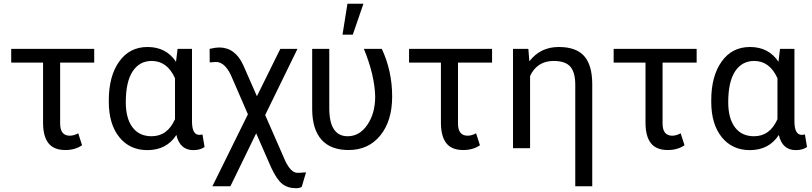

<svg xmlns="http://www.w3.org/2000/svg" viewBox="-20 -788 4318 1021"><path d="M481 -455.1H299.8V-131.3Q299.8 -66.4 351.1 -66.4Q372.1 -66.4 396 -79.1L416.5 -15.6Q379.4 9.8 327.6 9.8Q266.6 9.8 238 -26.1Q209.5 -62 209 -133.3V-455.1H39.6V-528.3H481Z M1001 -528.3V-139.2Q1002 -70.8 1040 -70.8Q1049.3 -70.8 1056.6 -73.2L1067.9 -6.3Q1044.4 10.3 1008.3 10.3Q936.5 10.3 918 -70.3Q865.7 10.3 763.7 10.3Q669.9 10.3 614.3 -58.8Q558.6 -127.9 558.6 -247.1V-254.4Q558.6 -383.3 613.8 -460.7Q668.9 -538.1 764.6 -538.1Q863.8 -538.1 916 -459.5L924.3 -528.3ZM648.9 -244.1Q648.9 -158.7 684.6 -111.1Q720.2 -63.5 786.1 -63.5Q870.6 -63.5 910.6 -154.3V-372.1Q869.1 -463.9 787.1 -463.9Q721.7 -463.9 685.3 -408.4Q648.9 -353 648.9 -244.1Z M1145.5 -535.6Q1230.5 -535.6 1273.4 -441.9L1346.2 -276.4L1470.7 -528.3H1562L1390.1 -176.3L1496.6 66.9Q1526.4 129.4 1559.6 130.9H1572.3L1607.4 128.4L1584.5 205.6Q1572.8 212.9 1554.7 212.9Q1510.3 212.9 1481 189.9Q1451.7 167 1421.4 101.6L1342.3 -79.1L1205.1 202.6H1109.4L1298.3 -180.2L1216.3 -369.1Q1180.7 -458.5 1128.4 -458.5L1095.2 -456.1L1094.7 -528.3Q1127.9 -535.6 1145.5 -535.6Z M1640.1 0ZM1731 -528.3V-212.4Q1731 -63.5 1829.1 -63.5Q1892.1 -63.5 1933.6 -124.5Q1975.1 -185.5 1975.1 -274.4Q1972.7 -387.2 1915 -528.3H2010.3Q2065.4 -410.6 2065.4 -274.4Q2065.4 -146 2002.7 -68.1Q1939.9 9.8 1833.5 9.8Q1738.8 9.8 1689.9 -44.9Q1641.1 -99.6 1640.1 -204.6V-528.3ZM1827.6 -768.1H1912.6L1856 -603.5H1801.3Z M2596.7 -455.1H2415.5V-131.3Q2415.5 -66.4 2466.8 -66.4Q2487.8 -66.4 2511.7 -79.1L2532.2 -15.6Q2495.1 9.8 2443.4 9.8Q2382.3 9.8 2353.8 -26.1Q2325.2 -62 2324.7 -133.3V-455.1H2155.3V-528.3H2596.7Z M2789.6 -528.3 2794.9 -461.9Q2853.5 -538.1 2951.2 -538.1Q3043.9 -538.1 3086.4 -490Q3128.9 -441.9 3129.4 -342.3V202.6H3039.1V-336.9Q3039.1 -403.3 3012.7 -433.6Q2986.3 -463.9 2923.8 -463.9Q2878.9 -463.9 2847.2 -442.6Q2815.4 -421.4 2798.8 -383.3V0H2708V-528.3Z M3684.6 -455.1H3503.4V-131.3Q3503.4 -66.4 3554.7 -66.4Q3575.7 -66.4 3599.6 -79.1L3620.1 -15.6Q3583 9.8 3531.2 9.8Q3470.2 9.8 3441.7 -26.1Q3413.1 -62 3412.6 -133.3V-455.1H3243.2V-528.3H3684.6Z M4204.6 -528.3V-139.2Q4205.6 -70.8 4243.7 -70.8Q4252.9 -70.8 4260.3 -73.2L4271.5 -6.3Q4248 10.3 4211.9 10.3Q4140.1 10.3 4121.6 -70.3Q4069.3 10.3 3967.3 10.3Q3873.5 10.3 3817.9 -58.8Q3762.2 -127.9 3762.2 -247.1V-254.4Q3762.2 -383.3 3817.4 -460.7Q3872.6 -538.1 3968.3 -538.1Q4067.4 -538.1 4119.6 -459.5L4127.9 -528.3ZM3852.5 -244.1Q3852.5 -158.7 3888.2 -111.1Q3923.8 -63.5 3989.7 -63.5Q4074.2 -63.5 4114.3 -154.3V-372.1Q4072.8 -463.9 3990.7 -463.9Q3925.3 -463.9 3888.9 -408.4Q3852.5 -353 3852.5 -244.1Z"/></svg>

Font: Roboto
Style: Regular
Weight: 400
Designer: Google
Version: Version 2.134; 2016; ttfautohint (v1.6)